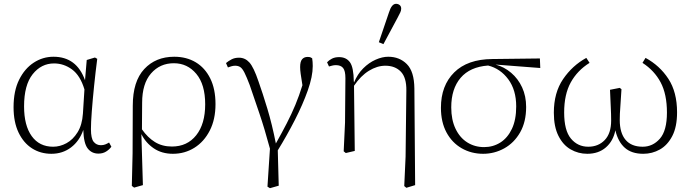

<svg xmlns="http://www.w3.org/2000/svg" viewBox="-20 -792 3620 1005"><path d="M106 -235Q106 -135 146 -79.5Q186 -24 258 -24Q294 -24 328 -42.5Q362 -61 386 -99.5Q410 -138 414 -197L422 -324Q400 -397 357 -428.5Q314 -460 263 -460Q196 -460 151 -403.5Q106 -347 106 -235ZM249 13Q192 13 147.5 -15.5Q103 -44 77 -98.5Q51 -153 51 -231Q51 -316 80 -374.5Q109 -433 156.5 -464Q204 -495 260 -495Q381 -495 425 -372L434 -478L477 -491L489 -484Q480 -415 472.5 -342Q465 -269 460.5 -209Q456 -149 456 -116Q456 -67 470.5 -49.5Q485 -32 508 -32Q521 -32 531 -36Q541 -40 551 -46L563 -24Q552 -9 535 1.5Q518 12 495 12Q460 12 439 -15Q418 -42 416 -112Q396 -54 352 -20.5Q308 13 249 13Z M724 -254 723 -115Q753 -72 791 -48.5Q829 -25 880 -25Q960 -25 1007 -84Q1054 -143 1054 -246Q1054 -350 1007.5 -405.5Q961 -461 890 -461Q817 -461 770.5 -407.5Q724 -354 724 -254ZM670 181 674 12 675 -239Q675 -366 735 -430.5Q795 -495 892 -495Q956 -495 1004.5 -466Q1053 -437 1080.5 -381.5Q1108 -326 1108 -247Q1108 -167 1078 -108.5Q1048 -50 997.5 -18.5Q947 13 885 13Q827 13 785 -15.5Q743 -44 720 -90L728 177L682 190Z M1380 185 1393 -14Q1365 -118 1337.5 -199Q1310 -280 1287 -347Q1271 -389 1260 -411Q1249 -433 1238 -440.5Q1227 -448 1211 -448Q1201 -448 1191 -445Q1181 -442 1173 -439L1163 -462Q1176 -473 1192.5 -481.5Q1209 -490 1231 -490Q1263 -490 1285.5 -465Q1308 -440 1333 -366Q1355 -304 1379.5 -223Q1404 -142 1424 -41Q1456 -98 1481 -146.5Q1506 -195 1526 -243Q1546 -291 1563 -346Q1557 -384 1554 -404.5Q1551 -425 1551 -441Q1551 -470 1561.5 -482Q1572 -494 1590 -494Q1600 -494 1605 -492Q1610 -490 1614 -487Q1617 -469 1617 -446Q1617 -392 1591 -318.5Q1565 -245 1523.5 -164Q1482 -83 1434 -5L1439 180L1393 193Z M2096 182 2103 28 2107 -318Q2108 -386 2078 -417Q2048 -448 1997 -448Q1954 -448 1911 -421.5Q1868 -395 1833 -343L1837 -2L1790 9L1779 0L1786 -150L1788 -383Q1788 -421 1776 -436Q1764 -451 1738 -451Q1728 -451 1718.5 -448.5Q1709 -446 1702 -444L1692 -466Q1702 -477 1717.5 -485Q1733 -493 1755 -493Q1792 -493 1811.5 -466.5Q1831 -440 1832 -365L1833 -364V-360Q1851 -404 1881 -434Q1911 -464 1946 -479.5Q1981 -495 2012 -495Q2071 -495 2109.5 -456.5Q2148 -418 2149 -329L2153 177L2107 191ZM1963 -571 2016 -727Q2030 -772 2053 -772Q2064 -772 2072 -765.5Q2080 -759 2080 -747Q2080 -737 2075.5 -727.5Q2071 -718 2061 -699L1987 -561Z M2509 13Q2447 13 2396.5 -16Q2346 -45 2317 -99Q2288 -153 2288 -228Q2288 -344 2357.5 -413Q2427 -482 2557 -483L2806 -486L2808 -436L2574 -454Q2619 -442 2655.5 -411Q2692 -380 2713 -334.5Q2734 -289 2734 -232Q2734 -154 2702.5 -99Q2671 -44 2619.5 -15.5Q2568 13 2509 13ZM2342 -230Q2342 -165 2364.5 -118Q2387 -71 2426 -46.5Q2465 -22 2514 -22Q2561 -22 2599 -46Q2637 -70 2659.5 -117.5Q2682 -165 2682 -235Q2682 -321 2640.5 -377Q2599 -433 2535 -449Q2440 -442 2391 -384.5Q2342 -327 2342 -230Z M3054 13Q3007 13 2967 -10Q2927 -33 2903 -81Q2879 -129 2879 -202Q2879 -307 2927.5 -378Q2976 -449 3049 -489L3066 -463Q3002 -423 2967.5 -360.5Q2933 -298 2933 -203Q2933 -109 2968.5 -66.5Q3004 -24 3059 -24Q3112 -24 3145.5 -59Q3179 -94 3179 -161Q3179 -195 3177 -231Q3175 -267 3173 -322L3224 -332L3233 -325Q3230 -269 3227 -232.5Q3224 -196 3224 -164Q3224 -96 3254.5 -60Q3285 -24 3344 -24Q3397 -24 3434 -66Q3471 -108 3471 -203Q3471 -299 3438 -361Q3405 -423 3343 -463L3359 -489Q3433 -449 3478.5 -379.5Q3524 -310 3524 -204Q3524 -128 3499 -80Q3474 -32 3434 -9.5Q3394 13 3347 13Q3286 13 3250.5 -18.5Q3215 -50 3201 -110Q3190 -54 3151.5 -20.5Q3113 13 3054 13Z"/></svg>

Font: Source Serif 4 SmText Light
Style: Regular
Weight: 300
Designer: Frank Grießhammer
Foundry: Adobe
Version: Version 4.005;hotconv 1.1.0;makeotfexe 2.6.0